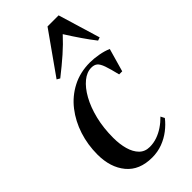

<svg xmlns="http://www.w3.org/2000/svg" viewBox="-246 -836 906 906"><g transform="rotate(-45 207.0 -383.5)"><path d="M189 10Q104.5 10 60.2 -43.5Q16 -97 16 -183Q16 -248 35.2 -307.5Q54.5 -367 91 -414Q127.5 -461 180 -488.2Q232.5 -515.5 298 -515.5Q324 -515.5 355 -510Q386 -504.5 409.5 -494L376.5 -378H356Q344.5 -425.5 335.8 -450.2Q327 -475 316 -484.2Q305 -493.5 285.5 -493.5Q255.5 -493.5 227 -470.2Q198.5 -447 175.2 -405.2Q152 -363.5 138.2 -307.5Q124.5 -251.5 124.5 -186Q124.5 -143.5 134.2 -109Q144 -74.5 164.2 -54Q184.5 -33.5 216.5 -33.5Q242 -33.5 265.8 -41.8Q289.5 -50 311.5 -64.8Q333.5 -79.5 353 -99.5L363 -80Q344 -55.5 317.5 -35Q291 -14.5 258.5 -2.2Q226 10 189 10ZM146 -561 130.5 -570 277 -777H351L414.5 -566.5L398.5 -561Q375 -591 351.8 -624.8Q328.5 -658.5 302 -700.5Q270 -665.5 232.5 -632.5Q195 -599.5 146 -561Z"/></g></svg>

Font: Merriweather 144pt
Style: Italic
Weight: 400
Italic angle: -7.8°
Version: Version 2.101